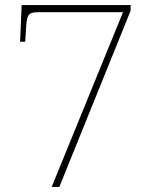

<svg xmlns="http://www.w3.org/2000/svg" viewBox="-20 -734 599 754"><path d="M183 0H213L493 -692V-714H65L59 -570H79L83 -633C86 -682 97 -686 133 -686H463Z"/></svg>

Font: Noto Serif Gurmukhi Thin
Style: Regular
Weight: 100
Designer: Vaibhav Singh and the Monotype Design Team
Foundry: Monotype Imaging Inc.
Version: Version 2.004